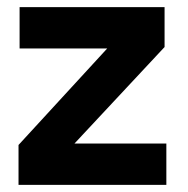

<svg xmlns="http://www.w3.org/2000/svg" viewBox="-20 -519 529 539"><path d="M32 0V-112L281 -383H35V-499H442V-387L189 -116H447V0Z"/></svg>

Font: DM Sans 20pt ExtraBold
Style: Regular
Weight: 800
Version: Version 4.004;gftools[0.9.30]